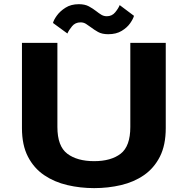

<svg xmlns="http://www.w3.org/2000/svg" viewBox="-20 -910 915 940"><path d="M441 11Q373 11 309.8 -3.8Q246.5 -18.5 196.2 -52.5Q146 -86.5 116.8 -143Q87.5 -199.5 87.5 -283V-700H261V-288.5Q261 -194 309.5 -157.5Q358 -121 441 -121Q523.5 -121 570.8 -157.5Q618 -194 618 -288.5V-700H791.5V-283Q791.5 -199.5 762.8 -143Q734 -86.5 684.8 -52.5Q635.5 -18.5 572.5 -3.8Q509.5 11 441 11ZM510 -742.5Q479.5 -742.5 460 -753.5Q440.5 -764.5 425 -776.5Q412.5 -786 400.8 -793.2Q389 -800.5 374.5 -800.5Q348.5 -800.5 332.8 -781.5Q317 -762.5 310 -746L239.5 -797.5Q242.5 -811.5 258 -833.2Q273.5 -855 300.5 -872.2Q327.5 -889.5 366 -889.5Q395.5 -889.5 415.2 -878.8Q435 -868 451 -855.5Q463.5 -845.5 475.8 -838Q488 -830.5 503 -830.5Q528 -830.5 543.8 -849.5Q559.5 -868.5 566 -885L636 -832.5Q632 -817.5 617.2 -796.2Q602.5 -775 575.8 -758.8Q549 -742.5 510 -742.5Z"/></svg>

Font: Trispace SemiExpanded
Style: Bold
Weight: 700
Width: 6
Designer: Tyler Finck
Foundry: Etcetera Type Company
Version: Version 1.210; ttfautohint (v1.8.3)